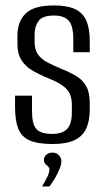

<svg xmlns="http://www.w3.org/2000/svg" viewBox="-20 -523 387 706"><path d="M172.9 6.6Q119.3 6.6 89.1 -6.7Q59 -19.9 47.2 -49.7Q35.4 -79.5 35.4 -127.9V-171.2H97.7V-113.6Q97.7 -66.5 113.8 -48.5Q130 -30.6 172.3 -30.6Q209.4 -30.6 226.8 -48.9Q244.2 -67.2 244.2 -109.5V-137.7Q244.2 -160.6 236.9 -177.4Q229.6 -194.3 210.2 -208.3Q190.9 -222.2 156.2 -235.8Q123.5 -249.1 98.3 -264.2Q73.1 -279.3 58.6 -302.3Q44.1 -325.3 44.1 -361.3V-391.5Q44.1 -444 74.5 -473.5Q104.8 -503 178.1 -503Q226.1 -503 254.8 -490.1Q283.5 -477.1 296.8 -448.2Q310 -419.4 310 -372.9V-331H249.5V-379.2Q249.5 -429.1 232.2 -447.5Q215 -465.9 178.4 -465.9Q136.3 -465.9 121.8 -445.9Q107.2 -425.9 107.2 -396.4V-369.2Q107.2 -340.8 119.6 -322.9Q132 -305 155.1 -293.1Q178.2 -281.2 210.5 -267.8Q239.5 -256.2 261.8 -242.5Q284.2 -228.8 297.1 -205.9Q310 -182.9 310 -142.5V-120.1Q310 -79.6 297.5 -51.2Q284.9 -22.9 255 -8.1Q225.1 6.6 172.9 6.6ZM134.5 162.6Q145.8 144.3 153.8 127.8Q161.7 111.3 161.7 100Q161.7 93.4 156.8 89.2Q151.8 85 146.7 79.5Q141.5 74.1 141.5 64.1Q141.5 53.9 150.5 46Q159.4 38.1 172.5 38.1Q187.2 38.1 196.5 47.6Q205.7 57 205.7 69.6Q205.7 81.1 199 97.9Q192.3 114.7 182.5 131.7Q172.7 148.7 161.7 162.6Z"/></svg>

Font: Alumni Sans Thin
Style: Regular
Weight: 100
Designer: Robert E. Leuschke
Foundry: Robert E. Leuschke
Version: Version 1.018